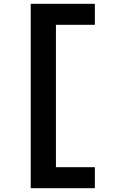

<svg xmlns="http://www.w3.org/2000/svg" viewBox="-20 -843 640 1006"><path d="M141 143V-823H477V-713H273V33H477V143Z"/></svg>

Font: Iosevka Extrabold Extended
Style: Regular
Weight: 800
Width: 7
Monospace: yes
Designer: Belleve Invis
Foundry: Belleve Invis
Version: Version 32.5.0; ttfautohint (v1.8.4)